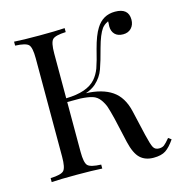

<svg xmlns="http://www.w3.org/2000/svg" viewBox="-108 -822 894 935"><g transform="rotate(-15 339.0 -354.0)"><path d="M553 14Q511 14 485.5 -10Q460 -34 446 -94L418 -218Q407 -262 400.5 -281.5Q394 -301 379.5 -321Q365 -341 342.5 -348Q320 -355 282 -357H216V-106Q216 -51 230 -36.5Q244 -22 297 -20V0Q250 -3 170 -3Q82 -3 42 0V-20Q95 -22 109 -36.5Q123 -51 123 -106V-602Q123 -657 109 -671.5Q95 -686 42 -688V-708Q82 -705 170 -705Q250 -705 297 -708V-688Q244 -686 230 -671.5Q216 -657 216 -602V-376Q323 -378 366 -428Q384 -449 395 -478Q407 -512 421 -570Q438 -635 459 -668Q492 -722 554 -722Q622 -722 622 -664Q622 -638 606.5 -621.5Q591 -605 565 -605Q538 -605 523.5 -620Q509 -635 509 -660Q509 -669 510 -677V-685Q508 -685 506 -683Q490 -676 478 -661Q458 -633 441 -570Q424 -505 411 -469Q398 -432 366 -403Q345 -385 315 -375Q397 -372 446 -338.5Q495 -305 512 -231L541 -105Q553 -54 561.5 -38.5Q570 -23 590 -23Q606 -23 616 -30.5Q626 -38 645 -61L660 -50Q636 -15 614 -0.5Q592 14 553 14Z"/></g></svg>

Font: Playfair Display
Style: Regular
Weight: 400
Designer: Claus Eggers S?rensen
Foundry: Claus Eggers S?rensen
Version: Version 1.003